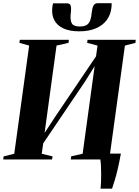

<svg xmlns="http://www.w3.org/2000/svg" viewBox="-36 -990 862 1192"><path d="M588.5 181.5Q590.5 164.5 591.2 140.2Q592 116 592 89.5Q592 63 590.8 39.5Q589.5 16 587 0L555 -36.5H714.5Q704 21 694.5 61.2Q685 101.5 676.2 129.8Q667.5 158 659.5 181.5ZM-16 0 -13.5 -19 52.5 -35.5 145 -707 84.5 -724 87 -743H391.5L389.5 -724L315 -707L233.5 -111L209.5 -117L311.5 -272.5L593.5 -689.5L555.5 -607.5L569.5 -707L505 -724L507.5 -743H806.5L805 -724L739.5 -707L647 -35.5L708.5 -19.5L705.5 0H403.5L406 -19.5L477 -35.5L555 -604.5L583 -629.5L491 -482.5L195 -45L240.5 -156.5L223 -35.5L290.5 -19L287 0ZM379 -969.5Q398.5 -969.5 402.8 -955Q407 -940.5 404.5 -917.5Q404 -913 403.5 -908.5Q403 -904 402.5 -900Q399.5 -862 410.5 -843.8Q421.5 -825.5 459.5 -825.5Q487.5 -825.5 502.5 -835.2Q517.5 -845 524.5 -865Q531.5 -885 534 -916Q537 -940.5 544.5 -955.2Q552 -970 570.5 -970H657Q657 -964 657 -957.5Q657 -951 656 -944Q651.5 -899.5 627 -866Q602.5 -832.5 559.2 -814Q516 -795.5 456 -795.5Q396.5 -795.5 357.8 -813.5Q319 -831.5 301.5 -864.2Q284 -897 288.5 -941Q289.5 -949 290.5 -956Q291.5 -963 293.5 -969.5Z"/></svg>

Font: Merriweather 144pt ExtraBold
Style: Italic
Weight: 800
Italic angle: -7.8°
Version: Version 2.101